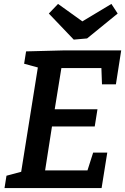

<svg xmlns="http://www.w3.org/2000/svg" viewBox="-20 -959 639 979"><path d="M455 -181H527L498 0H3L13 -63L88 -83L173 -615L103 -634L113 -697L305 -702H598L571 -529H500L497 -612H293L259 -402H477L463 -314H245L210 -90H426ZM548 -939 580 -890 424 -763 356 -757 229 -890 276 -939 400 -850Z"/></svg>

Font: Bitter SemiBold
Style: Italic
Weight: 600
Italic angle: -9°
Designer: Sol Matas, and Bitter project Authors
Foundry: Sol Matas
Version: Version 2.001